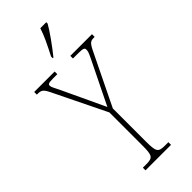

<svg xmlns="http://www.w3.org/2000/svg" viewBox="-302 -977 1022 1022"><g transform="rotate(-45 209.5 -465.5)"><path d="M189 -784V-771H194C232 -818 281 -886 300 -921V-931H255C241 -886 219 -843 189 -784ZM116 0H308V-20H282C232 -20 226 -31 226 -108V-356L370 -652C390 -692 399 -694 425 -694H427V-714H264V-694H307C343 -694 348 -688 348 -677C348 -667 347 -660 333 -631L256 -474C235 -431 221 -402 211 -382C191 -425 172 -466 151 -510L97 -625C84 -652 74 -668 74 -678C74 -689 78 -694 115 -694H146V-714H-8V-694H-6C23 -694 33 -692 53 -651L198 -354V-108C198 -31 192 -20 142 -20H116Z"/></g></svg>

Font: Noto Serif Hebrew ExtraCondensed Thin
Style: Regular
Weight: 100
Width: 2
Designer: Monotype Design Team
Foundry: Monotype Imaging Inc.
Version: Version 2.004